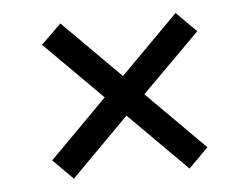

<svg xmlns="http://www.w3.org/2000/svg" viewBox="-38 -602 635 488"><g transform="rotate(-5 279.5 -358.5)"><path d="M132 -160 279 -308 427 -160 477 -210 329 -358 477 -506 426 -557 279 -409 132 -556 81 -506 228 -359 81 -211Z"/></g></svg>

Font: Noto Serif Malayalam
Style: Bold
Weight: 700
Designer: Indian type Foundry, Jelle Bosma, Monotype Design Team
Foundry: Monotype Imaging Inc.
Version: Version 2.104